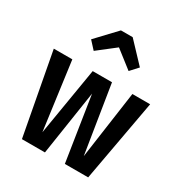

<svg xmlns="http://www.w3.org/2000/svg" viewBox="-185 -941 1019 1077"><g transform="rotate(30 324.0 -403.0)"><path d="M212 -630 325 -718 438 -630 483 -679 363 -806H287L167 -679ZM636 -529H521L459 -91L389 -529H264L191 -91L132 -529H12L111 0H260L324 -418L389 0H540Z"/></g></svg>

Font: Fira Sans Condensed Medium
Style: Regular
Weight: 500
Width: 3
Designer: Carrois Corporate & Edenspiekermann AG
Foundry: Carrois Corporate GbR & Edenspiekermann AG
Version: Version 4.202;PS 004.202;hotconv 1.0.88;makeotf.lib2.5.64775